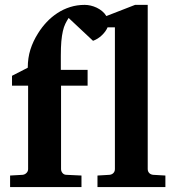

<svg xmlns="http://www.w3.org/2000/svg" viewBox="-20 -760 720 780"><path d="M376 0V-46.9L424.8 -49.8Q434.6 -50.8 440.7 -57.1Q446.8 -63.5 446.8 -73.2V-648.9H417Q410.2 -632.3 393.8 -616.7Q377.4 -601.1 357.9 -594.2L258.8 -687Q251.5 -675.8 245.4 -663.3Q239.3 -650.9 235.4 -633.5Q231.4 -616.2 229.2 -592.3Q227.1 -568.4 227.1 -534.2V-476.1H335.9V-412.1H228V-73.2Q228 -64 234.1 -56.9Q240.2 -49.8 250 -49.8L311 -46.9V0H21V-46.9L71.8 -49.8Q81.1 -50.8 87.6 -57.4Q94.2 -64 94.2 -73.2V-412.1H28.8V-452.1L92.8 -484.9Q92.8 -524.4 103.5 -558.6Q114.3 -592.8 134.8 -625Q149.9 -649.4 169.7 -670.4Q189.5 -691.4 213.4 -707Q237.3 -722.7 265.1 -731.4Q293 -740.2 324.2 -740.2Q335.9 -740.2 348.4 -737.3Q360.8 -734.4 372.8 -728.8Q384.8 -723.1 395 -714.6Q405.3 -706.1 412.1 -694.8L528.8 -740.2H580.1V-73.2Q580.1 -63.5 586.2 -57.1Q592.3 -50.8 602.1 -49.8L651.9 -46.9V0Z"/></svg>

Font: Charis SIL Viet
Style: Bold
Weight: 700
Foundry: SIL International
Version: Version 5.000